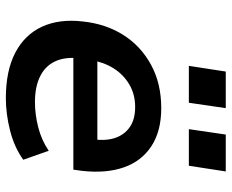

<svg xmlns="http://www.w3.org/2000/svg" viewBox="-86 -676 773 640"><g transform="rotate(90 300.0 -356.5)"><path d="M308 10Q216 10 156 -21.5Q96 -53 69.5 -110.5Q43 -168 52 -246Q60 -323 97 -381.5Q134 -440 196.5 -474Q259 -508 341 -508Q418 -508 468 -475Q518 -442 538.5 -383Q559 -324 550 -244L546 -215H152L164 -295H462L444 -275Q451 -320 441 -352Q431 -384 405 -402.5Q379 -421 337 -421Q295 -421 262 -401.5Q229 -382 208.5 -349.5Q188 -317 181 -275L177 -251Q168 -198 182 -161.5Q196 -125 231.5 -106Q267 -87 321 -87Q362 -87 405 -98Q448 -109 483 -133L513 -48Q471 -18 415.5 -4Q360 10 308 10ZM411 -600 429 -723H552L533 -600ZM200 -600 219 -723H341L323 -600Z"/></g></svg>

Font: Nunito Sans 8pt
Style: Bold Italic
Weight: 700
Italic angle: -9°
Version: Version 3.101;gftools[0.9.27]